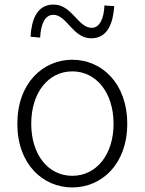

<svg xmlns="http://www.w3.org/2000/svg" viewBox="-20 -809 634 842"><path d="M297 13C426 13 538 -89 538 -266C538 -444 426 -547 297 -547C168 -547 56 -444 56 -266C56 -89 168 13 297 13ZM297 -38C192 -38 117 -130 117 -266C117 -403 192 -496 297 -496C402 -496 478 -403 478 -266C478 -130 402 -38 297 -38ZM380 -641C454 -641 476 -711 481 -782L438 -785C436 -730 418 -687 382 -687C322 -687 296 -789 215 -789C141 -789 118 -721 114 -648L156 -644C159 -702 176 -744 214 -744C273 -744 299 -641 380 -641Z"/></svg>

Font: Noto Sans SC Light
Style: Regular
Weight: 300
Designer: Ryoko NISHIZUKA 西塚涼子 (kana, bopomofo & ideographs); Paul D. Hunt (Latin, Greek & Cyrillic); Sandoll Communications 산돌커뮤니
Foundry: Adobe
Version: Version 2.004;hotconv 1.0.118;makeotfexe 2.5.65603